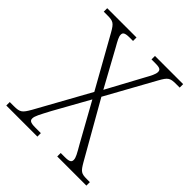

<svg xmlns="http://www.w3.org/2000/svg" viewBox="-194 -846 978 978"><g transform="rotate(45 294.5 -357.0)"><path d="M6 0H230V-25H190C153 -25 146 -33 146 -47C146 -64 158 -85 188 -142L294 -332L409 -125C435 -80 445 -63 445 -47C445 -33 438 -25 404 -25H373V0H583V-25H561C521 -25 513 -31 488 -74L317 -374L463 -638C488 -683 497 -689 540 -689H566V-714H363V-689H392C425 -689 432 -682 432 -667C432 -651 420 -629 405 -602L299 -406L191 -603C173 -635 163 -652 163 -667C163 -680 168 -689 206 -689H230V-714H19V-689H46C87 -689 96 -683 120 -641L274 -366L114 -77C88 -32 80 -25 35 -25H6Z"/></g></svg>

Font: Noto Serif Devanagari ExtraLight
Style: Regular
Weight: 200
Designer: Universal Thirst, Indian Type Foundry and the Monotype Design Team
Foundry: Monotype Imaging Inc.
Version: Version 2.004